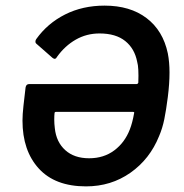

<svg xmlns="http://www.w3.org/2000/svg" viewBox="-20 -653 653 683"><path d="M583 -395Q583 -356 577 -308Q571 -261 564.5 -229Q558 -197 546 -169Q513 -87 444 -38.5Q375 10 286 10Q176 10 118 -53.5Q60 -117 60 -224Q60 -246 63.5 -277Q67 -308 71 -342Q73 -354 84 -354H466Q470 -354 472 -359Q474 -413 468 -433Q459 -480 425.5 -507Q392 -534 334 -534Q288 -534 249.5 -512Q211 -490 183 -451Q177 -439 167 -447L110 -497Q106 -500 106 -505Q106 -510 109 -514Q149 -570 211.5 -601.5Q274 -633 352 -633Q443 -633 501.5 -588.5Q560 -544 577 -463Q583 -432 583 -395ZM442 -193Q451 -216 457 -250Q459 -255 453 -255H179Q174 -255 174 -250Q173 -242 173 -227Q173 -213 175 -197Q180 -148 212 -119Q244 -90 297 -90Q349 -90 386.5 -118Q424 -146 442 -193Z"/></svg>

Font: Barlow SemiBold
Style: Italic
Weight: 600
Italic angle: -7°
Designer: Jeremy Tribby
Foundry: Tribby Type
Version: Version 1.408